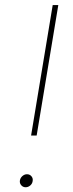

<svg xmlns="http://www.w3.org/2000/svg" viewBox="-20 -748 294 772"><path d="M105 -203.1 191.9 -727.5H214.4L127.4 -203.1ZM83 4.9Q72.3 4.9 65.2 -3.4Q58.1 -11.7 60.1 -22.9Q62 -33.2 70.3 -40.3Q78.6 -47.4 88.4 -47.4Q99.6 -47.4 106.4 -39.3Q113.3 -31.2 111.3 -20Q109.9 -9.3 101.6 -2.2Q93.3 4.9 83 4.9Z"/></svg>

Font: Inter 18pt Thin
Style: Italic
Weight: 250
Italic angle: -9.3988°
Version: Version 4.001;git-66647c0bb